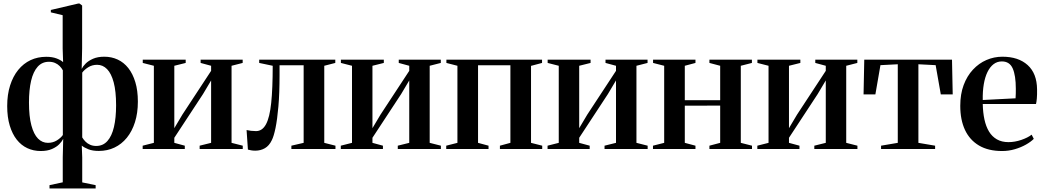

<svg xmlns="http://www.w3.org/2000/svg" viewBox="-20 -838 5868 1080"><path d="M258.5 222V203.5L333 187.5V47.5L335.5 -57Q329 -43 313.5 -27Q298 -11 272.2 0.2Q246.5 11.5 209 11.5Q168.5 11.5 134 -4.5Q99.5 -20.5 74.2 -52.5Q49 -84.5 34.8 -131.8Q20.5 -179 20.5 -241.5Q20.5 -306 36.8 -357.2Q53 -408.5 82.5 -444.8Q112 -481 152 -499.8Q192 -518.5 240 -518.5Q274.5 -518.5 298.5 -509.2Q322.5 -500 335 -488.5L332.5 -565V-752.5L266 -768.5V-782L419.5 -818H427.5L442 -807V-565L439.5 -450.5Q446.5 -465 462.2 -480.8Q478 -496.5 504 -507.8Q530 -519 567 -519Q607.5 -519 642 -503Q676.5 -487 701.8 -455Q727 -423 741.2 -376Q755.5 -329 755.5 -266.5Q755.5 -202 739.2 -150.8Q723 -99.5 693.5 -63.2Q664 -27 624 -8Q584 11 536 11Q500.5 11 476.8 1.5Q453 -8 440 -19L442.5 47.5V188L518 203.5V222ZM249.5 -34.5Q277.5 -34.5 299.8 -48.2Q322 -62 333.5 -78.5V-442.5Q326.5 -455.5 315.5 -466.5Q304.5 -477.5 289.5 -484Q274.5 -490.5 255 -490.5Q217 -490.5 192 -462.8Q167 -435 155 -383.8Q143 -332.5 143 -261.5Q143 -183 156.5 -132.8Q170 -82.5 193.8 -58.5Q217.5 -34.5 249.5 -34.5ZM521 -17Q559.5 -17 584.2 -44.8Q609 -72.5 621 -123.8Q633 -175 633 -246Q633 -324.5 619.5 -374.8Q606 -425 582.2 -449.2Q558.5 -473.5 526.5 -473.5Q498.5 -473.5 476.8 -460Q455 -446.5 442.5 -429.5V-65Q450 -52.5 460.8 -41.5Q471.5 -30.5 486.8 -23.8Q502 -17 521 -17Z M782.5 0V-18.5L845.5 -34.5V-468L783 -484V-502.5H1024.5V-484L960.5 -468V-117L1006 -193.5L1167.5 -439.5V-468L1108.5 -484V-502.5H1345V-484L1282.5 -468V-34.5L1345.5 -18.5V0H1103V-18.5L1167.5 -34.5V-385.5L1122 -309L960.5 -63V-34.5L1019.5 -18.5V0Z M1416 9.5Q1402.5 9.5 1392.2 7.5Q1382 5.5 1374.5 3.5L1367 -106.5Q1377 -104 1392 -102.2Q1407 -100.5 1420 -100.5Q1455.5 -100.5 1476.2 -139Q1497 -177.5 1505.5 -258.8Q1514 -340 1514 -468L1438 -484V-502.5H1866V-484L1804 -468V-34.5L1867 -18.5V0H1619V-18.5L1688 -34.5V-471H1552.5V-417.5Q1552.5 -313.5 1546 -239.2Q1539.5 -165 1529.8 -118Q1520 -71 1509 -49.5Q1494 -18 1469.8 -4.2Q1445.5 9.5 1416 9.5Z M1897 0V-18.5L1960 -34.5V-468L1897.5 -484V-502.5H2139V-484L2075 -468V-117L2120.5 -193.5L2282 -439.5V-468L2223 -484V-502.5H2459.5V-484L2397 -468V-34.5L2460 -18.5V0H2217.5V-18.5L2282 -34.5V-385.5L2236.5 -309L2075 -63V-34.5L2134 -18.5V0Z M2490 0V-18.5L2553 -34.5V-468L2491 -484V-502.5H3029V-484L2967 -467.5V-34.5L3030 -18.5V0H2792V-18.5L2851 -34.5V-471H2669V-34.5L2728 -18.5V0Z M3060 0V-18.5L3123 -34.5V-468L3060.5 -484V-502.5H3302V-484L3238 -468V-117L3283.5 -193.5L3445 -439.5V-468L3386 -484V-502.5H3622.5V-484L3560 -468V-34.5L3623 -18.5V0H3380.5V-18.5L3445 -34.5V-385.5L3399.5 -309L3238 -63V-34.5L3297 -18.5V0Z M3653 0V-18.5L3716 -34.5V-468L3653.5 -484V-502.5H3892V-484L3832 -468V-274.5H4031V-468L3970.5 -484V-502.5H4209.5V-484L4147 -468V-34.5L4210 -18.5V0H3970.5V-18.5L4031 -34.5V-244L3832 -243.5V-34.5L3892 -18.5V0Z M4240 0V-18.5L4303 -34.5V-468L4240.5 -484V-502.5H4482V-484L4418 -468V-117L4463.5 -193.5L4625 -439.5V-468L4566 -484V-502.5H4802.5V-484L4740 -468V-34.5L4803 -18.5V0H4560.5V-18.5L4625 -34.5V-385.5L4579.5 -309L4418 -63V-34.5L4477 -18.5V0Z M4936 0V-18.5L5030 -34.5V-476.5L4932.5 -471.5L4904 -307H4837.5L4841.5 -502.5H5335L5339 -307H5272L5243 -471.5L5146 -476.5V-34.5L5240 -18.5V0Z M5617 11.5Q5539 11.5 5486.8 -19.5Q5434.5 -50.5 5408 -107.2Q5381.5 -164 5381.5 -242.5Q5381.5 -308.5 5400.5 -359.5Q5419.5 -410.5 5452.8 -446.2Q5486 -482 5528.8 -500.5Q5571.5 -519 5618.5 -519Q5708.5 -519 5760.5 -472Q5812.5 -425 5813.5 -335.5Q5814 -304 5812.2 -284.2Q5810.5 -264.5 5807.5 -253H5508Q5509 -205 5517.5 -165.8Q5526 -126.5 5543.2 -98Q5560.5 -69.5 5587.8 -54Q5615 -38.5 5652.5 -38.5Q5688 -38.5 5724.8 -51Q5761.5 -63.5 5783 -80.5L5795 -57Q5779 -40.5 5751.2 -24.8Q5723.5 -9 5688.8 1.2Q5654 11.5 5617 11.5ZM5508 -275.5 5692.5 -285Q5693.5 -299.5 5693.8 -312Q5694 -324.5 5694 -338.5Q5694 -413.5 5676.5 -453Q5659 -492.5 5615.5 -492.5Q5589 -492.5 5568.8 -477Q5548.5 -461.5 5534.5 -432.8Q5520.5 -404 5513.8 -364.2Q5507 -324.5 5508 -275.5Z"/></svg>

Font: Merriweather 144pt SemiBold
Style: Regular
Weight: 600
Version: Version 2.100